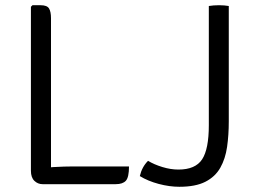

<svg xmlns="http://www.w3.org/2000/svg" viewBox="-20 -706 982 736"><path d="M175.5 0H143.5Q125 0 111.8 -12.8Q98.5 -25.5 98.5 -51.5V-680L104.5 -686H135.5Q160.5 -686 168 -673.5Q175.5 -661 175.5 -636.5ZM474.5 -68Q474.5 -26.5 462.5 -13.2Q450.5 0 423.5 0H143.5L105.5 -57Q141 -63 184 -65.5Q227 -68 262 -68ZM547.5 -89.5Q570.5 -75.5 602.2 -65.8Q634 -56 664 -56Q729 -56 754.8 -95.2Q780.5 -134.5 780.5 -226V-683Q788.5 -684.5 798.8 -685.2Q809 -686 819.5 -686Q829.5 -686 839.5 -685.2Q849.5 -684.5 857 -683V-241Q857 -188.5 850.5 -143Q844 -97.5 824.5 -63Q805 -28.5 767.2 -9.2Q729.5 10 667.5 10Q629.5 10 588.2 -1Q547 -12 516 -31Q520 -48.5 527.8 -63Q535.5 -77.5 547.5 -89.5Z"/></svg>

Font: Signika
Style: Regular
Weight: 300
Designer: Anna Giedry
Foundry: Anna Giedry
Version: Version 2.000